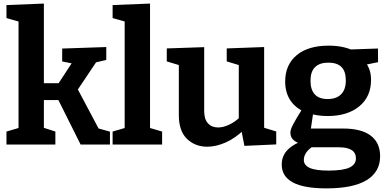

<svg xmlns="http://www.w3.org/2000/svg" viewBox="-20 -798 2136 1060"><path d="M15.7 0V-71.7L99.3 -96.3L82.3 -70.3V-692.3L92.7 -676.3L15.7 -698.3V-770L222.3 -778.3V-318.3L199.3 -338.7H327.3L293.3 -322.7L383 -460L393.3 -445L323.3 -458.7V-530L566.7 -538.3V-467L483.3 -447.7L520.7 -469.3L398.3 -286.7L400 -322.7L532 -74L511.3 -92.3L587 -71.3V0H425L297.7 -255L318.3 -245.7H199.3L222.3 -255.3V-70.3L208 -97L285.7 -71.7V0Z M808.3 -81.7 798 -94.3 875 -71.7V0H601.7V-71.7L678.7 -94.3L668.3 -81.7V-687L677.3 -677L601.7 -698.3V-770L808.3 -778.3Z M1124 12Q1057.3 12 1012.3 -31.3Q967.3 -74.7 967.3 -162.7V-455L980.3 -435L900.7 -459V-530.7L1107.3 -537.7V-185.7Q1107.3 -139.3 1128.3 -116.8Q1149.3 -94.3 1184.3 -94.3Q1211.3 -94.3 1243.5 -108.8Q1275.7 -123.3 1307.7 -153.7L1298.3 -128.7V-458L1311.3 -435L1231.7 -459V-530.7L1438.3 -538.3V-74.3L1421.3 -97.7L1505 -72.3V-0.7L1329.3 7.3L1310.3 -90.7L1329.7 -84.3Q1280.3 -35.7 1226.7 -11.8Q1173 12 1124 12Z M1782 242Q1657.4 242 1596.4 208.9Q1535.4 175.8 1535.4 110.6Q1535.4 61.2 1569.7 27.5Q1604 -6.2 1670.6 -28L1669.4 0.4Q1630.6 -2.8 1606.9 -19.7Q1583.2 -36.6 1583.2 -64.6Q1583.2 -73.8 1586.3 -83.9Q1589.4 -94 1597.3 -109.6Q1605.2 -125.2 1619 -148.2Q1632.8 -171.2 1654.2 -205.6L1655.8 -182.6Q1606.4 -206 1580.4 -248.1Q1554.4 -290.2 1554.4 -347.6Q1554.4 -440.6 1617.9 -493.3Q1681.4 -546 1794 -546Q1875.2 -546 1932 -518.2L1899.8 -524.4L2066.6 -530.2L2067.2 -454.8L1988.4 -438.6L1997.4 -453.8Q2012 -436 2020.2 -412.1Q2028.4 -388.2 2028.4 -356.8Q2028.4 -264 1963.2 -210.7Q1898 -157.4 1788.2 -157.4Q1736.4 -157.4 1688.4 -171.2L1710.6 -185L1694.8 -77.6L1674.2 -88.4H1874.4Q1974.8 -88.4 2026.7 -49.2Q2078.6 -10 2078.6 64.6Q2078.6 150.8 2004.4 196.4Q1930.2 242 1782 242ZM1793.8 143.8Q1873.8 143.8 1909.4 127Q1945 110.2 1945 76.6Q1945 45.2 1921 30.2Q1897 15.2 1852.4 15.2H1678.4L1710.8 7.6Q1657.4 42.2 1657.4 85Q1657.4 114.2 1690.1 129Q1722.8 143.8 1793.8 143.8ZM1788.4 -251.2Q1837 -251.2 1863.1 -277.3Q1889.2 -303.4 1889.2 -354Q1889.2 -404.6 1864.9 -428.4Q1840.6 -452.2 1792.6 -452.2Q1744.4 -452.2 1719.3 -427.3Q1694.2 -402.4 1694.2 -352.2Q1694.2 -302.6 1718 -276.9Q1741.8 -251.2 1788.4 -251.2Z"/></svg>

Font: Bitter Thin
Style: Regular
Weight: 100
Designer: Sol Matas, and Bitter project Authors
Foundry: Sol Matas
Version: Version 2.002